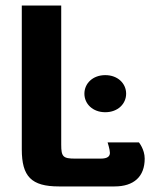

<svg xmlns="http://www.w3.org/2000/svg" viewBox="-20 -670 548 690"><path d="M433.3 -333.3C433.3 -370 403.3 -400 358.3 -400C313.3 -400 283.3 -370 283.3 -333.3C283.3 -296.7 313.3 -266.7 358.3 -266.7C403.3 -266.7 433.3 -296.7 433.3 -333.3ZM341.7 -100H250C206.7 -100 200 -106.7 200 -150V-650H58.3V-133.3C58.3 -35.8 92.5 0 191.7 0H391.7C460.8 0 500 -35 500 -100C500 -133.3 479.2 -158.3 479.2 -158.3H366.7C366.7 -158.3 375 -132.5 375 -120.8C375 -108.3 366.7 -100 341.7 -100Z"/></svg>

Font: BoonHome
Style: Bold
Weight: 700
Designer: Sungsit Sawaiwan
Foundry: Sungsit Sawaiwan
Version: Version 0.2